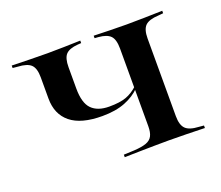

<svg xmlns="http://www.w3.org/2000/svg" viewBox="-79 -527 736 639"><g transform="rotate(-20 289.0 -207.5)"><path d="M241.1 -154Q166.1 -154 129 -184.3Q91.9 -214.5 91.9 -270.2V-345.2Q91.9 -377.4 78.6 -390.3Q65.3 -403.2 32.3 -404.8L14.5 -406.5V-415.3Q50 -414.5 78.6 -413.7Q107.3 -412.9 141.1 -412.9Q171.8 -412.9 198.8 -413.7Q225.8 -414.5 257.3 -415.3V-406.5L244.4 -405.6Q214.5 -403.2 202.4 -390.3Q190.3 -377.4 190.3 -345.2V-270.2Q190.3 -218.5 211.3 -197.2Q232.3 -175.8 273.4 -175.8Q311.3 -175.8 333.5 -183.9Q355.6 -191.9 376.6 -211.3V-202.4Q355.6 -180.6 322.2 -167.3Q288.7 -154 241.1 -154ZM421 -2.4Q393.5 -2.4 369 -2Q344.4 -1.6 319 -1.2Q293.5 -0.8 263.7 0V-8.9L300.8 -10.5Q328.2 -12.1 344 -17.7Q359.7 -23.4 366.1 -35.9Q372.6 -48.4 372.6 -70.2V-345.2Q372.6 -377.4 360.1 -390.3Q347.6 -403.2 317.7 -405.6L304.8 -406.5V-415.3Q336.3 -414.5 363.3 -413.7Q390.3 -412.9 421 -412.9Q454.8 -412.9 483.5 -413.7Q512.1 -414.5 547.6 -415.3V-406.5L529.8 -404.8Q496.8 -403.2 483.5 -390.3Q470.2 -377.4 470.2 -345.2V-70.2Q470.2 -38.7 483.5 -25.4Q496.8 -12.1 529.8 -10.5L547.6 -8.9V0Q512.1 -0.8 483.5 -1.6Q454.8 -2.4 421 -2.4Z"/></g></svg>

Font: Playfair 144pt SemiExpanded SemiBold
Style: Regular
Weight: 600
Width: 6
Designer: Claus Eggers Sørensen
Foundry: Claus Eggers Sørensen
Version: Version 2.203